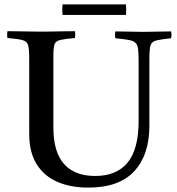

<svg xmlns="http://www.w3.org/2000/svg" viewBox="-20 -843 807 874"><path d="M14 -701Q34 -701 62.5 -700.5Q91 -700 119.5 -699.5Q148 -699 167 -699Q186 -699 214.5 -699.5Q243 -700 272 -700.5Q301 -701 321 -701Q324 -686 321 -670Q275 -666 254 -661Q233 -656 228 -641Q223 -626 223 -590V-263Q223 -151 271.5 -96.5Q320 -42 413 -42Q511 -42 561 -103Q611 -164 611 -292V-566Q611 -601 608.5 -620.5Q606 -640 595.5 -649Q585 -658 564 -661.5Q543 -665 505 -669Q502 -684 505 -700Q532 -700 570 -699Q608 -698 631 -698Q656 -698 693.5 -699Q731 -700 759 -700Q762 -685 759 -669Q713 -664 692 -659Q671 -654 665.5 -637Q660 -620 660 -579V-271Q660 -138 591 -63.5Q522 11 382 11Q302 11 241.5 -15Q181 -41 147 -95.5Q113 -150 113 -233V-577Q113 -619 108 -637Q103 -655 82 -660.5Q61 -666 14 -670Q11 -685 14 -701ZM265 -823H553Q556 -799 553 -775H265Q262 -799 265 -823Z"/></svg>

Font: Tiro Bangla
Style: Regular
Weight: 400
Designer: Bangla: John Hudson & Fiona Ross. Latin: John Hudson.
Foundry: Tiro Typeworks Ltd.
Version: Version 1.60